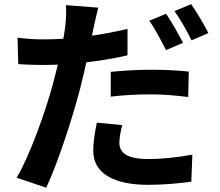

<svg xmlns="http://www.w3.org/2000/svg" viewBox="-20 -823 1040 906"><path d="M443.6 -786.9 291 -798.7C293.5 -775.2 292.3 -734.2 287.7 -697.2C280.7 -638 257.2 -528.2 231.6 -434C194.6 -294.4 118.7 -84.9 58.5 15.6L198.2 62.7C253.7 -56 320.1 -260.3 356.9 -400.4C383.4 -501.5 407.6 -624.2 421.8 -692.4C426.4 -714.1 436.3 -759.2 443.6 -786.9ZM188.5 -637.2C147.2 -637.2 114.4 -639 62.8 -645L66.2 -520.4C101.1 -518.1 138.2 -516.4 187.3 -516.4C300.2 -516.4 457.7 -532.6 581.7 -561.9V-686.7C451.2 -655.5 310.7 -637.2 188.5 -637.2ZM502.6 -484V-367C565.8 -374.5 626.8 -377.7 696 -377.7C756.9 -377.7 817.6 -371.4 868 -365.2L870.8 -485.3C812.2 -491.3 752 -494.1 695.1 -494.1C629.8 -494.1 558.7 -489.5 502.6 -484ZM556.7 -232.6 437 -244.2C428.8 -204.6 420.1 -156.6 420.1 -110.2C420.1 -9.3 510.7 49.2 679.3 49.2C759.4 49.2 826.1 41.6 882.8 34.4L887.7 -93.2C816.2 -80.4 746.7 -72.6 680.3 -72.6C572.7 -72.6 543.3 -105.9 543.3 -149.6C543.3 -171.8 549.1 -204.2 556.7 -232.6ZM763.9 -758 684.7 -725.5C711.7 -686.9 742.7 -627.3 763.2 -586.5L843.5 -620.8C824.6 -657.7 789.2 -721.4 763.9 -758ZM882.3 -803.3 803.3 -770.8C830.7 -732.8 863.2 -674.7 883.8 -632.6L963.3 -666.9C945.6 -702.2 908.8 -765.6 882.3 -803.3Z"/></svg>

Font: Source Han Sans JP VF
Style: Regular
Weight: 250
Designer: Ryoko NISHIZUKA 西塚涼子 (kana, bopomofo & ideographs); Paul D. Hunt (Latin, Greek & Cyrillic); Sandoll Communications 산돌커뮤니
Foundry: Adobe
Version: Version 2.004;hotconv 1.0.118;makeotfexe 2.5.65603